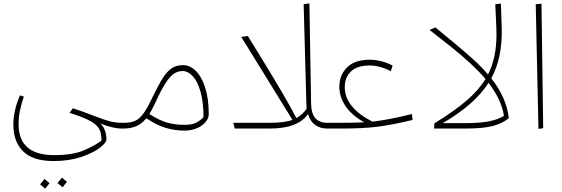

<svg xmlns="http://www.w3.org/2000/svg" viewBox="-20 -760 3320 1135"><path d="M702 0Q646 0 574 -30Q609 5 609 65Q609 84 569 114.5Q529 145 458 168.5Q387 192 297 192Q174 192 116.5 134.5Q59 77 59 -22Q59 -108 98 -196L121 -189Q106 -145 98 -107Q90 -69 90 -25Q90 157 300 157Q410 157 476.5 128.5Q543 100 580 71Q580 28 566.5 2.5Q553 -23 513 -45Q473 -67 391 -93L411 -120Q461 -104 536 -75Q595 -52 629 -43Q663 -34 705 -34L722 -17ZM320 322 346 290 376 315 350 347ZM217 330 243 298 273 323 247 355Z M1214 -85Q1214 -62 1196 -39.5Q1178 -17 1145 -2.5Q1112 12 1070 12Q1015 12 961.5 -3.5Q908 -19 845 -61Q817 -27 784.5 -13.5Q752 0 707 0H702L682 -17L705 -34H713Q753 -34 778.5 -45.5Q804 -57 826 -86.5Q848 -116 876 -174Q915 -255 941 -296.5Q967 -338 995 -356.5Q1023 -375 1063 -375Q1102 -375 1136.5 -342Q1171 -309 1192.5 -243.5Q1214 -178 1214 -85ZM1183 -67Q1183 -156 1165.5 -217.5Q1148 -279 1119.5 -309.5Q1091 -340 1059 -340Q1030 -340 1006 -323Q982 -306 956 -264.5Q930 -223 895 -146Q876 -106 863 -86Q924 -47 971 -34.5Q1018 -22 1069 -22Q1115 -22 1138.5 -34Q1162 -46 1183 -67Z M1933 -17 1913 0Q1873 0 1843 -21.5Q1813 -43 1801 -86Q1771 -43 1715 -21.5Q1659 0 1570 0H1368L1359 -34H1575Q1660 -34 1709 -51L1406 -542L1445 -547L1473 -502Q1594 -306 1648 -213Q1702 -120 1732 -62Q1765 -79 1792 -116L1775 -735L1809 -740L1819 -150Q1820 -88 1844.5 -61Q1869 -34 1915 -34Z M2419 -51Q2290 -20 2205.5 -10Q2121 0 1995 0H1913L1893 -17L1916 -34H1988Q2072 -34 2133 -37Q2061 -77 2023.5 -131.5Q1986 -186 1986 -247Q1986 -316 2031.5 -361.5Q2077 -407 2167 -407Q2198 -407 2234.5 -398Q2271 -389 2301 -372L2290 -339Q2261 -355 2227.5 -364Q2194 -373 2167 -373Q2091 -373 2054.5 -337.5Q2018 -302 2018 -245Q2018 -125 2181 -41Q2233 -47 2285.5 -57Q2338 -67 2415 -86Z M2988 -61Q2946 -28 2888 -14Q2830 0 2725 0H2546L2548 -31Q2664 -102 2736.5 -164Q2809 -226 2850 -293Q2779 -377 2644 -485L2519 -583L2554 -598L2670 -502Q2736 -447 2781.5 -405.5Q2827 -364 2865 -320Q2915 -417 2915 -556Q2915 -584 2914 -598L2908 -735L2941 -739L2946 -595Q2948 -506 2933 -432.5Q2918 -359 2884 -297Q2974 -184 2988 -61ZM2959 -75Q2945 -170 2868 -270Q2826 -205 2759.5 -146.5Q2693 -88 2597 -32H2723Q2816 -32 2869.5 -42.5Q2923 -53 2959 -75Z M3163 2 3147 -735 3181 -738 3191 -2Z"/></svg>

Font: FiraGO UltraLight
Style: Italic
Weight: 200
Italic angle: -8°
Designer: bBox Type GmbH
Foundry: bBox Type GmbH
Version: Version 1.001